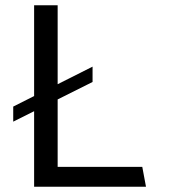

<svg xmlns="http://www.w3.org/2000/svg" viewBox="-20 -706 640 726"><path d="M109 0V-686H198V-75H518L532 0ZM30 -246V-303L330 -454V-396Z"/></svg>

Font: Chivo Mono Light
Style: Regular
Weight: 300
Monospace: yes
Designer: Hector Gatti
Foundry: Omnibus-Type
Version: Version 1.008